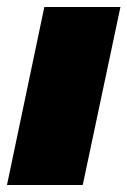

<svg xmlns="http://www.w3.org/2000/svg" viewBox="-25 -530 365 550"><path d="M-5 0 102 -510H320L212 0Z"/></svg>

Font: Saira Black
Style: Italic
Weight: 900
Italic angle: -12°
Designer: Hector Gatti with collaboration of the Omnibus-Type team
Foundry: Omnibus-Type
Version: Version 1.100; ttfautohint (v1.8.3)